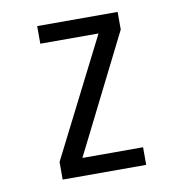

<svg xmlns="http://www.w3.org/2000/svg" viewBox="-63 -558 576 617"><g transform="rotate(-10 225.0 -250.0)"><path d="M167.5 -57.5H365.5V0H93V-57.5L288 -442.5H98V-500H360.5V-442.5Z"/></g></svg>

Font: League Mono Condensed Light
Style: Regular
Weight: 300
Width: 1
Designer: Tyler Finck
Foundry: The League of Moveable Type / Tyler Finck
Version: Version 2.210